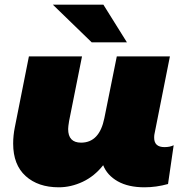

<svg xmlns="http://www.w3.org/2000/svg" viewBox="-20 -787 799 817"><path d="M719 -169 695 -4Q645 10 595 10Q526 10 481 -15.5Q436 -41 419 -84Q382 -37 332 -13.5Q282 10 230 10Q142 10 89 -38Q36 -86 36 -176Q36 -210 43 -245L103 -547H329L274 -272Q270 -248 270 -238Q270 -180 325 -180Q403 -180 424 -284L477 -547H703L637 -215Q636 -210 636 -201Q636 -161 680 -161Q703 -161 719 -169ZM205 -767H420L520 -607H370Z"/></svg>

Font: Montserrat Alternates Black
Style: Italic
Weight: 900
Italic angle: -11.3°
Designer: Julieta Ulanovsky
Foundry: Julieta Ulanovsky
Version: Version 7.200